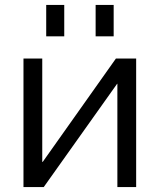

<svg xmlns="http://www.w3.org/2000/svg" viewBox="-20 -757 646 777"><path d="M151 -520V-102H153L449 -520H531V0H455V-418H454L157 0H75V-520ZM367 -610V-737H440V-610ZM167 -610V-737H240V-610Z"/></svg>

Font: Mplus 1p
Style: Regular
Weight: 400
Version: Version 1.061